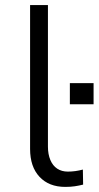

<svg xmlns="http://www.w3.org/2000/svg" viewBox="-20 -725 387 753"><path d="M236 8Q172 8 135 -31.5Q98 -71 98 -141V-705H168V-150Q168 -120 177.5 -97.5Q187 -75 204.5 -63.5Q222 -52 246 -52Q261 -52 275.5 -54Q290 -56 305 -60L306 -1Q290 3 273.5 5.5Q257 8 236 8ZM254 -316V-399H347V-316Z"/></svg>

Font: Nunito Sans 7pt Light
Style: Regular
Weight: 300
Designer: Vernon Adams
Foundry: Vernon Adams
Version: Version 3.101;gftools[0.9.27]